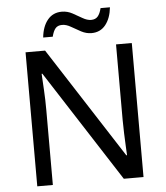

<svg xmlns="http://www.w3.org/2000/svg" viewBox="-60 -966 880 1019"><g transform="rotate(-5 380.0 -456.5)"><path d="M663 0H558L176 -593H172Q174 -558 177 -506Q180 -454 180 -399V0H97V-714H201L582 -123H586Q585 -139 583.5 -171Q582 -203 580.5 -241Q579 -279 579 -311V-714H663ZM197 -784Q203 -843 231.5 -877.5Q260 -912 307 -912Q337 -912 363.5 -897.5Q390 -883 414 -869Q438 -855 459 -855Q482 -855 494.5 -869.5Q507 -884 514 -913H564Q558 -855 530 -820Q502 -785 455 -785Q427 -785 400.5 -799Q374 -813 349.5 -827.5Q325 -842 303 -842Q279 -842 267 -827.5Q255 -813 248 -784Z"/></g></svg>

Font: Noto Sans Medefaidrin
Style: Regular
Weight: 400
Designer: Dalton Maag Ltd
Foundry: Dalton Maag Ltd
Version: Version 1.002; ttfautohint (v1.8.4.7-5d5b)